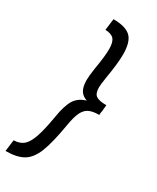

<svg xmlns="http://www.w3.org/2000/svg" viewBox="-226 -864 841 1028"><g transform="rotate(30 194.0 -350.0)"><path d="M219 -183Q199 -65 175.5 -6Q152 53 112.5 76.5Q73 100 3 100L12 29Q50 28 72.5 8.5Q95 -11 111 -57.5Q127 -104 142 -192Q154 -267 176.5 -302.5Q199 -338 245 -351Q215 -361 202 -384Q189 -407 189 -447Q189 -469 196 -518Q211 -604 211 -649Q211 -693 195 -710.5Q179 -728 142 -729L151 -800Q226 -800 258 -770Q290 -740 290 -662Q290 -606 273 -507Q266 -463 266 -445Q266 -408 284 -395Q302 -382 348 -382L344 -339H343L341 -318Q301 -318 278 -306.5Q255 -295 241.5 -266.5Q228 -238 219 -183Z"/></g></svg>

Font: Oak Sans
Style: Italic
Weight: 400
Italic angle: -9.49998°
Foundry: Erik Kennedy, Walven
Version: Version 1.000